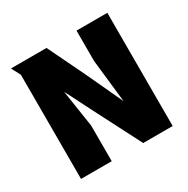

<svg xmlns="http://www.w3.org/2000/svg" viewBox="-101 -482 563 574"><g transform="rotate(-30 180.5 -195.5)"><path d="M128.3 0V-123L108.7 -251L157.7 -154.3L237 0H338.7V-390.7H232.3V-286L248.7 -137.7L190 -264L128.7 -390.7H6L22.3 -359.3V0Z"/></g></svg>

Font: Jomhuria
Style: Regular
Weight: 400
Designer: Arabic design by Kourosh Beigpour, Latin design by Eben Sorkin, engineering by Lasse Fister and Khaled Hosney
Version: Version 1.0010